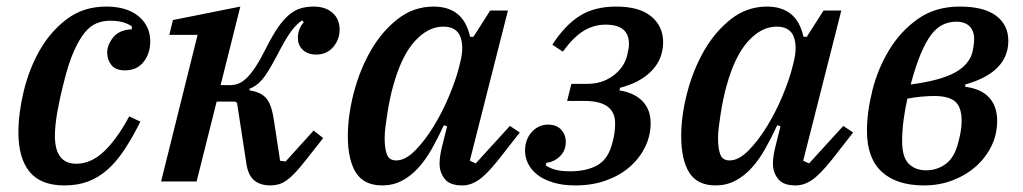

<svg xmlns="http://www.w3.org/2000/svg" viewBox="-20 -552 3113 584"><path d="M176 12Q104 12 70 -29.5Q36 -71 36 -149Q36 -207 52 -274Q68 -341 100.5 -398.5Q133 -456 183.5 -494Q234 -532 303 -532Q366 -532 401.5 -502.5Q437 -473 437 -426Q437 -390 417 -364Q397 -338 360 -338Q332 -338 319 -354Q306 -370 306 -392Q306 -415 324 -438Q342 -461 381 -463V-472Q356 -489 315 -489Q293 -489 273.5 -481Q254 -473 237 -452Q220 -431 204 -394.5Q188 -358 174 -301Q163 -259 155 -215Q147 -171 147 -139Q147 -54 212 -54Q257 -54 296.5 -91.5Q336 -129 373 -198L407 -182Q383 -134 359 -97.5Q335 -61 307.5 -36.5Q280 -12 248 0Q216 12 176 12Z M803 12Q771 12 752.5 -4Q734 -20 729 -57L701 -239L695 -243H639L578 0H470L581 -446H495L506 -491L711 -532L651 -293H680Q692 -293 704.5 -297.5Q717 -302 730 -314.5Q743 -327 757.5 -349Q772 -371 789 -405Q807 -441 823.5 -465.5Q840 -490 857 -505Q874 -520 892.5 -526Q911 -532 934 -532Q970 -532 991.5 -513Q1013 -494 1013 -462Q1013 -432 993.5 -409Q974 -386 942 -386Q917 -386 901.5 -400Q886 -414 886 -437Q886 -451 891 -463.5Q896 -476 904 -484L899 -490Q882 -479 865 -456Q848 -433 822 -382Q808 -356 797.5 -338.5Q787 -321 777.5 -310Q768 -299 758.5 -292.5Q749 -286 739 -282V-277Q773 -272 789.5 -253.5Q806 -235 813 -187L832 -63L849 -61L934 -155L963 -132L911 -66Q893 -43 879 -28Q865 -13 852.5 -4Q840 5 828 8.5Q816 12 803 12Z M1143 12Q1087 12 1062.5 -27Q1038 -66 1038 -138Q1038 -200 1056 -269.5Q1074 -339 1107.5 -397.5Q1141 -456 1189.5 -494Q1238 -532 1299 -532Q1343 -532 1371 -510Q1399 -488 1410 -440H1420L1471 -520H1525L1409 -63L1427 -55L1531 -169L1561 -149L1496 -66Q1461 -22 1436.5 -5Q1412 12 1386 12Q1348 12 1332.5 -8Q1317 -28 1317 -54Q1317 -67 1319.5 -82Q1322 -97 1325 -108L1340 -168L1330 -171Q1312 -132 1293 -98.5Q1274 -65 1251.5 -40.5Q1229 -16 1202 -2Q1175 12 1143 12ZM1185 -64Q1213 -64 1243 -94.5Q1273 -125 1299.5 -168.5Q1326 -212 1346 -260Q1366 -308 1375 -343L1380 -363Q1392 -411 1380 -441Q1368 -471 1328 -471Q1282 -471 1241.5 -426.5Q1201 -382 1176 -291Q1171 -274 1166.5 -252.5Q1162 -231 1158.5 -209Q1155 -187 1152.5 -167Q1150 -147 1150 -132Q1150 -100 1157 -82Q1164 -64 1185 -64Z M1730 12Q1691 12 1662 3Q1633 -6 1614.5 -20.5Q1596 -35 1586.5 -54Q1577 -73 1577 -93Q1577 -128 1597.5 -150.5Q1618 -173 1647 -173Q1673 -173 1687 -157.5Q1701 -142 1701 -120Q1701 -94 1683 -76.5Q1665 -59 1642 -57L1640 -49Q1651 -41 1668.5 -36Q1686 -31 1715 -31Q1765 -31 1798 -50Q1831 -69 1843 -119Q1847 -134 1849 -147.5Q1851 -161 1851 -177Q1851 -245 1758 -245H1705L1718 -297H1767Q1811 -297 1844 -321Q1877 -345 1887 -381Q1890 -393 1891.5 -401.5Q1893 -410 1893 -419Q1893 -477 1822 -477Q1786 -477 1755 -458Q1724 -439 1692 -395L1660 -416Q1698 -475 1743 -503.5Q1788 -532 1854 -532Q1925 -532 1961 -502Q1997 -472 1997 -424Q1997 -373 1962.5 -337Q1928 -301 1866 -285L1864 -277Q1909 -270 1934 -244.5Q1959 -219 1959 -177Q1959 -139 1942 -104.5Q1925 -70 1895 -44Q1865 -18 1823 -3Q1781 12 1730 12Z M2157 12Q2101 12 2076.5 -27Q2052 -66 2052 -138Q2052 -200 2070 -269.5Q2088 -339 2121.5 -397.5Q2155 -456 2203.5 -494Q2252 -532 2313 -532Q2357 -532 2385 -510Q2413 -488 2424 -440H2434L2485 -520H2539L2423 -63L2441 -55L2545 -169L2575 -149L2510 -66Q2475 -22 2450.5 -5Q2426 12 2400 12Q2362 12 2346.5 -8Q2331 -28 2331 -54Q2331 -67 2333.5 -82Q2336 -97 2339 -108L2354 -168L2344 -171Q2326 -132 2307 -98.5Q2288 -65 2265.5 -40.5Q2243 -16 2216 -2Q2189 12 2157 12ZM2199 -64Q2227 -64 2257 -94.5Q2287 -125 2313.5 -168.5Q2340 -212 2360 -260Q2380 -308 2389 -343L2394 -363Q2406 -411 2394 -441Q2382 -471 2342 -471Q2296 -471 2255.5 -426.5Q2215 -382 2190 -291Q2185 -274 2180.5 -252.5Q2176 -231 2172.5 -209Q2169 -187 2166.5 -167Q2164 -147 2164 -132Q2164 -100 2171 -82Q2178 -64 2199 -64Z M2791 12Q2707 12 2662 -29.5Q2617 -71 2617 -154Q2617 -211 2633.5 -277Q2650 -343 2684.5 -400Q2719 -457 2772 -494.5Q2825 -532 2899 -532Q2973 -532 3010 -504Q3047 -476 3047 -428Q3047 -332 2916 -295V-288Q2964 -282 2988.5 -255.5Q3013 -229 3013 -184Q3013 -143 2995.5 -107.5Q2978 -72 2948 -45.5Q2918 -19 2877.5 -3.5Q2837 12 2791 12ZM2797 -34Q2831 -34 2857.5 -54Q2884 -74 2895 -120Q2899 -134 2902 -151Q2905 -168 2905 -184Q2905 -226 2885.5 -243Q2866 -260 2821 -260Q2804 -260 2782 -258Q2760 -256 2740 -252Q2733 -222 2728.5 -188Q2724 -154 2724 -122Q2724 -74 2744 -54Q2764 -34 2797 -34ZM2889 -486Q2867 -486 2848 -477Q2829 -468 2812.5 -446.5Q2796 -425 2780.5 -388Q2765 -351 2750 -295Q2840 -307 2884 -331Q2928 -355 2938 -394Q2940 -405 2941.5 -413.5Q2943 -422 2943 -434Q2943 -458 2929 -472Q2915 -486 2889 -486Z"/></svg>

Font: IBM Plex Serif Medm
Style: Italic
Weight: 500
Italic angle: -14°
Designer: Mike Abbink, Paul van der Laan, Pieter van Rosmalen
Foundry: Bold Monday
Version: Version 3.001